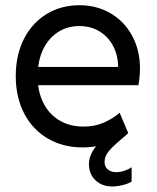

<svg xmlns="http://www.w3.org/2000/svg" viewBox="-20 -545 588 720"><path d="M39.1 -259.8Q39.1 -339.4 70.1 -399.7Q101.1 -460 155.3 -492.7Q209.5 -525.4 277.3 -525.4Q343.3 -525.4 395 -494.9Q446.8 -464.4 475.8 -410.4Q504.9 -356.4 504.9 -288.1Q504.9 -257.8 499 -225.6H123Q128.9 -178.7 151.4 -143.6Q173.8 -108.4 210.2 -89.4Q246.6 -70.3 293 -70.3Q335.4 -70.3 369.4 -85.2Q403.3 -100.1 428.7 -122.1L460.9 -45.9Q455.6 -40.5 448 -34.2Q440.4 -27.8 436.5 -24.4Q404.3 2.4 388.2 21.7Q372.1 41 372.1 62.5Q372.1 80.1 384 90.3Q396 100.6 416 100.6Q431.2 100.6 447.5 95Q463.9 89.4 473.6 82V135.7Q461.9 143.6 440.9 148.9Q419.9 154.3 401.4 154.3Q362.3 154.3 337.9 130.9Q313.5 107.4 313.5 70.3Q313.5 36.6 340.3 3.4Q315.4 7.8 289.1 7.8Q216.8 7.8 159.9 -25.1Q103 -58.1 71 -118.9Q39.1 -179.7 39.1 -259.8ZM422.9 -293.9Q422.9 -335.9 405 -371.1Q387.2 -406.2 354 -426.8Q320.8 -447.3 277.3 -447.3Q236.8 -447.3 203.9 -428.5Q170.9 -409.7 149.9 -375Q128.9 -340.3 123 -293.9Z"/></svg>

Font: Reddit Sans Fudge
Style: Regular
Weight: 400
Designer: Stephen Hutchings
Foundry: Reddit
Version: Version 1.011